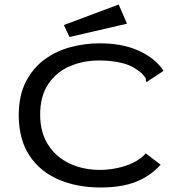

<svg xmlns="http://www.w3.org/2000/svg" viewBox="-20 -821 790 851"><path d="M426 10Q321 10 239 -25.5Q157 -61 110.5 -131.5Q64 -202 63 -308Q63 -398 95 -459.5Q127 -521 179 -558.5Q231 -596 294.5 -612.5Q358 -629 421 -629Q523 -629 595.5 -596Q668 -563 705 -507L638 -463L630 -457L626 -464Q628 -471 624 -477Q620 -483 609 -495Q571 -529 523.5 -541Q476 -553 420 -553Q349 -553 289.5 -527.5Q230 -502 194 -448.5Q158 -395 158 -313Q158 -234 193.5 -179Q229 -124 289 -96Q349 -68 423 -68Q460 -68 499 -76Q538 -84 571.5 -100.5Q605 -117 626 -141L692 -91Q646 -40 582 -15Q518 10 426 10ZM288 -657 263 -710 506 -801 543 -716Z"/></svg>

Font: Inconsolata ExtraExpanded Medium
Style: Regular
Weight: 500
Width: 8
Monospace: yes
Designer: Raph Levien, Cyreal, Brenton Simpson
Foundry: Raph Levien, Cyreal, Google
Version: Version 3.001; ttfautohint (v1.8.2.53-6de2)